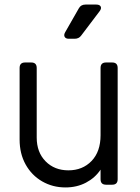

<svg xmlns="http://www.w3.org/2000/svg" viewBox="-20 -810 613 842"><path d="M267 12Q211 12 165 -14.5Q119 -41 92.5 -88.5Q66 -136 66 -198V-512Q66 -536 90 -536H117Q141 -536 141 -512V-207Q141 -142 180 -102.5Q219 -63 280 -63Q342 -63 381.5 -104Q421 -145 421 -217V-512Q421 -536 445 -536H472Q496 -536 496 -512V-24Q496 0 472 0H445Q421 0 421 -24V-66Q397 -30 357 -9Q317 12 267 12ZM282 -640Q268 -640 263.5 -648.5Q259 -657 266 -669L326 -774Q335 -790 355 -790H402Q417 -790 421.5 -781.5Q426 -773 417 -761L336 -654Q326 -640 307 -640Z"/></svg>

Font: Pitagon Sans Text
Style: Regular
Weight: 400
Designer: Travis Tran
Foundry: Pitagon
Version: Version 1.001; ttfautohint (v1.8.4.7-5d5b);gftools[0.9.26]